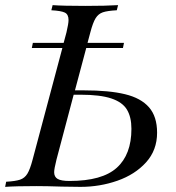

<svg xmlns="http://www.w3.org/2000/svg" viewBox="-53 -728 684 748"><path d="M559 -211Q559 -143 516 -95.5Q473 -48 404.5 -24Q336 0 261 0L188 -1Q128 -3 89 -3Q9 -3 -33 0L-29 -20Q7 -22 25 -28Q43 -34 53.5 -51Q64 -68 74 -106L190 -541H71L75 -561H195L206 -602Q214 -636 214 -650Q214 -672 199.5 -679Q185 -686 147 -688L152 -708Q192 -705 279 -705Q359 -705 407 -708L402 -688Q365 -686 347.5 -680Q330 -674 319.5 -657Q309 -640 299 -602L288 -561H430L426 -541H283L239 -376H274Q372 -376 434 -361Q496 -346 527.5 -310Q559 -274 559 -211ZM459 -226Q459 -272 441.5 -301Q424 -330 380.5 -344.5Q337 -359 261 -359H234L167 -106Q158 -70 158 -57Q158 -39 171.5 -31Q185 -23 218 -23Q345 -23 402 -74.5Q459 -126 459 -226Z"/></svg>

Font: Playfair Display
Style: Italic
Weight: 400
Italic angle: -14°
Designer: Claus Eggers Sørensen
Foundry: Claus Eggers Sørensen
Version: Version 1.200; ttfautohint (v1.6)